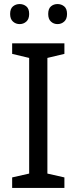

<svg xmlns="http://www.w3.org/2000/svg" viewBox="-20 -928 379 948"><path d="M298 0H40V-52L124 -71V-642L40 -662V-714H298V-662L214 -642V-71L298 -52ZM30 -859Q30 -885 44 -896.5Q58 -908 77 -908Q96 -908 110 -896.5Q124 -885 124 -859Q124 -834 110 -821.5Q96 -809 77 -809Q58 -809 44 -821.5Q30 -834 30 -859ZM218 -859Q218 -885 231.5 -896.5Q245 -908 264 -908Q283 -908 297 -896.5Q311 -885 311 -859Q311 -834 297 -821.5Q283 -809 264 -809Q245 -809 231.5 -821.5Q218 -834 218 -859Z"/></svg>

Font: Noto Sans Old North Arabian
Style: Regular
Weight: 400
Designer: Monotype Design Team
Foundry: Monotype Imaging Inc.
Version: Version 2.001; ttfautohint (v1.8.4.7-5d5b)